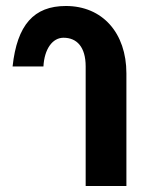

<svg xmlns="http://www.w3.org/2000/svg" viewBox="-20 -621 509 641"><path d="M266 -399V0H402V-376C402 -511 322 -601 200 -601C93 -601 37 -538 22 -399H125C128 -457 155 -495 192 -495C236 -495 266 -465 266 -399Z"/></svg>

Font: Vanilla Cream ExtraBold
Style: Regular
Weight: 800
Designer: Jeremy Tribby, Jinavaṁso
Foundry: Tribby Type
Version: Version 1.422;Glyphs 3.1.2 (3151)